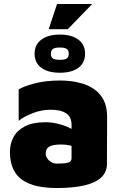

<svg xmlns="http://www.w3.org/2000/svg" viewBox="-20 -931 619 966"><path d="M265 15Q213 15 170 6Q127 -3 95.5 -23.5Q64 -44 47 -79.5Q30 -115 30 -167Q30 -208 48 -241.5Q66 -275 105.5 -295.5Q145 -316 209 -316Q240 -316 272.5 -308Q305 -300 331.5 -287Q358 -274 371 -259L374 -184Q355 -194 333.5 -199Q312 -204 289 -204Q246 -204 228 -193.5Q210 -183 210 -158Q210 -146 217.5 -134.5Q225 -123 237.5 -115.5Q250 -108 265 -108Q310 -108 325 -113.5Q340 -119 340 -135V-302Q340 -343 312.5 -361Q285 -379 235 -379Q189 -379 144 -361.5Q99 -344 74 -323V-481Q97 -496 153 -511Q209 -526 285 -526Q304 -526 333.5 -523Q363 -520 395 -510.5Q427 -501 455.5 -481Q484 -461 501.5 -427.5Q519 -394 519 -342L518 -105Q518 -66 490 -39Q462 -12 406 1.5Q350 15 265 15ZM281 -565Q222 -565 188 -590Q154 -615 154 -661Q154 -706 188 -731.5Q222 -757 281 -757Q341 -757 374.5 -731.5Q408 -706 408 -661Q408 -615 374.5 -590Q341 -565 281 -565ZM281 -630Q305 -630 315.5 -636.5Q326 -643 326 -661Q326 -678 315.5 -685Q305 -692 281 -692Q257 -692 246.5 -685Q236 -678 236 -661Q236 -643 246.5 -636.5Q257 -630 281 -630ZM225 -784 267 -911H444L321 -784Z"/></svg>

Font: Maven Pro Black
Style: Regular
Weight: 900
Designer: Joe Prince
Foundry: Joe Prince
Version: Version 2.103